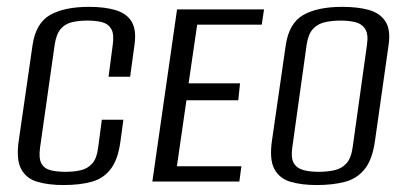

<svg xmlns="http://www.w3.org/2000/svg" viewBox="-20 -522 1169 552"><path d="M162.7 10Q118.7 10 87.1 0.6Q55.5 -8.7 40.8 -36.1Q26.2 -63.4 33.8 -117L73.5 -391.8Q82.9 -455.5 123.9 -478.9Q165 -502.3 236.1 -502.3Q281.5 -502.3 312.8 -492.8Q344.2 -483.3 358.6 -459.6Q372.9 -435.8 366.5 -391.8L354.1 -301.3H292.1L304.1 -392.7Q308.6 -423.8 299.9 -438.7Q291.1 -453.7 273.2 -458.3Q255.2 -462.8 231.3 -462.8Q206.3 -462.8 186.7 -458.1Q167 -453.4 154.3 -438.5Q141.6 -423.5 137.1 -392.7L95.2 -97.8Q90.9 -67.1 99 -52.1Q107.2 -37.1 125.5 -32.6Q143.8 -28 167.7 -28Q192.7 -28 212.3 -32.6Q232 -37.1 245.3 -52.1Q258.6 -67.1 262.2 -97.8L272.8 -177.8H334.8L326.5 -117.3Q319.7 -64.1 298.7 -36.5Q277.7 -8.9 243.6 0.6Q209.6 10 162.7 10Z M418 0 489 -495H739.1L732.5 -451.1H546.9L522.2 -282.4H670.1L665 -233.7H516L488.6 -44H674L668.1 0Z M890.7 10Q846.7 10 815.1 0.6Q783.5 -8.7 768.8 -36.1Q754.2 -63.4 761.8 -117L801.5 -391.8Q810.9 -455.5 851.9 -478.9Q893 -502.3 964.1 -502.3Q1007.9 -502.3 1039.8 -493.6Q1071.6 -485 1087.7 -461.1Q1103.8 -437.1 1097.1 -391.8L1058.1 -117.3Q1050.5 -62.4 1027.9 -35.1Q1005.4 -7.7 970.5 1.1Q935.6 10 890.7 10ZM895.7 -28Q920.7 -28 941.4 -32.6Q962.2 -37.1 975.8 -52.1Q989.5 -67.1 993.8 -97.8L1035 -392.7Q1039.5 -423.8 1030 -438.6Q1020.5 -453.4 1002.2 -458.1Q983.9 -462.8 959.3 -462.8Q934.6 -462.8 913.9 -458.1Q893.1 -453.4 879.6 -438.6Q866 -423.8 861.5 -392.7L820.3 -97.8Q816 -68.5 824.4 -53.5Q832.7 -38.6 851.4 -33.3Q870.1 -28 895.7 -28Z"/></svg>

Font: Alumni Sans SC Thin
Style: Italic
Weight: 100
Italic angle: -8°
Designer: Robert E. Leuschke
Foundry: Robert E. Leuschke
Version: Version 1.016